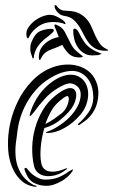

<svg xmlns="http://www.w3.org/2000/svg" viewBox="-20 -722 440 745"><path d="M306 -408Q314 -398 318.5 -383Q323 -368 322 -350.5Q321 -333 314 -314Q307 -295 292 -277Q263 -243 228.5 -224.5Q194 -206 166 -206Q149 -206 166 -212Q175 -215 187.5 -221.5Q200 -228 214 -237.5Q228 -247 242.5 -260Q257 -273 269 -290Q289 -318 292.5 -344.5Q296 -371 282 -385Q270 -397 254 -398.5Q238 -400 206 -381Q177 -364 154 -339Q131 -314 111 -286Q100 -272 96.5 -272Q93 -272 99 -290Q111 -325 132.5 -355Q154 -385 184 -406Q206 -421 224.5 -427Q243 -433 258.5 -432Q274 -431 286 -424.5Q298 -418 306 -408ZM360 -338Q356 -314 347.5 -297.5Q339 -281 328.5 -269.5Q318 -258 307.5 -251Q297 -244 289 -238Q285 -235 283 -237Q281 -239 286 -244Q304 -259 322.5 -284.5Q341 -310 342 -341Q342 -394 316 -422Q290 -450 251 -446.5Q212 -443 170 -416Q143 -399 122.5 -376.5Q102 -354 87 -328.5Q72 -303 62.5 -276Q53 -249 49 -222Q45 -196 41.5 -166Q38 -136 41.5 -107Q45 -78 60 -51.5Q75 -25 107 -6Q112 -3 117.5 -2Q123 -1 123 0Q123 2 118 2.5Q113 3 107 1Q82 -4 64.5 -19.5Q47 -35 36 -55Q25 -75 19 -97Q13 -119 12 -137Q6 -216 34 -293Q40 -309 49.5 -329Q59 -349 73 -369.5Q87 -390 106 -409.5Q125 -429 149 -444Q172 -458 197 -465Q222 -472 247 -471.5Q272 -471 294 -462.5Q316 -454 333 -437Q348 -421 356.5 -396Q365 -371 360 -338ZM269 -374Q281 -360 272 -330.5Q263 -301 230 -271Q212 -254 195 -243.5Q178 -233 152 -225Q141 -187 138 -150Q135 -113 140 -90Q141 -81 146.5 -72.5Q152 -64 162.5 -59.5Q173 -55 190 -56Q207 -57 232 -67Q239 -70 240.5 -68.5Q242 -67 234 -62Q216 -48 196 -42.5Q176 -37 158.5 -39Q141 -41 128.5 -51Q116 -61 112 -78Q104 -113 105 -151Q106 -189 116.5 -226Q127 -263 146.5 -295.5Q166 -328 195 -351Q249 -394 269 -374ZM259 -55Q252 -45 241.5 -35.5Q231 -26 217.5 -18.5Q204 -11 189.5 -6Q175 -1 160 -1Q134 -1 111.5 -12.5Q89 -24 77 -59Q75 -63 75 -66.5Q75 -70 77 -70Q81 -72 85 -67.5Q89 -63 93 -58Q104 -45 121.5 -35Q139 -25 155 -25Q185 -25 207 -34Q229 -43 249 -58Q254 -61 260.5 -64Q267 -67 259 -55ZM245 -347Q241 -355 216 -334Q193 -316 179.5 -292.5Q166 -269 156 -241Q175 -250 191 -261.5Q207 -273 221 -284Q236 -297 243 -318Q250 -339 245 -347ZM83 -599Q85 -610 96 -623.5Q107 -637 122.5 -647Q138 -657 156 -662Q174 -667 190 -662Q198 -659 206.5 -654.5Q215 -650 221.5 -645.5Q228 -641 231.5 -636.5Q235 -632 234 -629Q233 -627 228.5 -629.5Q224 -632 219 -633Q192 -639 166.5 -635Q141 -631 119 -612Q111 -606 103 -595.5Q95 -585 92 -577Q89 -571 88 -573Q83 -577 82.5 -585.5Q82 -594 83 -599ZM390 -525Q365 -525 349.5 -534Q334 -543 323.5 -557Q313 -571 305 -587.5Q297 -604 287.5 -619Q278 -634 265 -645.5Q252 -657 231 -660Q218 -662 210 -668.5Q202 -675 197.5 -682Q193 -689 192 -695Q191 -701 193 -702Q197 -703 199.5 -699.5Q202 -696 205.5 -692Q209 -688 217 -684Q225 -680 242 -680Q270 -679 287.5 -670Q305 -661 316.5 -647.5Q328 -634 335 -617.5Q342 -601 349.5 -584.5Q357 -568 366.5 -554Q376 -540 393 -532Q398 -530 399.5 -527.5Q401 -525 390 -525ZM301 -503Q301 -500 295.5 -499.5Q290 -499 289 -499Q261 -499 245.5 -515Q230 -531 222 -548Q204 -539 180 -530.5Q156 -522 145 -506Q143 -503 139.5 -496Q136 -489 134 -489Q133 -489 131.5 -492.5Q130 -496 131 -507Q133 -528 144 -541.5Q155 -555 168 -563Q181 -571 192.5 -574.5Q204 -578 208 -578Q202 -594 199 -602Q196 -610 194.5 -613Q193 -616 192.5 -617Q192 -618 192 -621Q190 -625 192.5 -626.5Q195 -628 198 -626Q221 -618 231.5 -598Q242 -578 253 -556Q262 -537 273 -527Q284 -517 301 -504ZM374 -514Q368 -509 358.5 -508Q349 -507 338 -507Q319 -507 305 -516Q291 -525 282 -538.5Q273 -552 268.5 -569Q264 -586 264 -603Q264 -605 265 -608Q266 -611 268 -611Q279 -611 287 -593.5Q295 -576 309 -556Q320 -542 335.5 -532Q351 -522 371 -515H373Q374 -514 374 -514ZM179 -610Q187 -610 188.5 -606Q190 -602 185 -597Q178 -589 167.5 -581.5Q157 -574 146.5 -564.5Q136 -555 126.5 -541.5Q117 -528 112 -507Q111 -502 111 -498.5Q111 -495 108 -495Q106 -495 103 -507Q98 -518 97.5 -531.5Q97 -545 101 -556Q115 -592 135.5 -601Q156 -610 179 -610Z"/></svg>

Font: Akronim
Style: Regular
Weight: 400
Designer: Grzegorz Klimczewski
Foundry: Fonty.PL
Version: Version 1.002